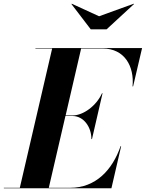

<svg xmlns="http://www.w3.org/2000/svg" viewBox="-68 -1007 780 1027"><path d="M462 -920 316 -987 314 -985.5 417.5 -850H502L649 -985.5L647 -987ZM320.5 -386.5C377.5 -386.5 421 -330 421 -263H424L480.5 -508H477.5C447.5 -441 377.5 -389.5 320.5 -389.5H283L366 -747.5H481.5C598.5 -747.5 651 -652 641 -545H644L692 -750H121.5V-747.5H211L38 -2.5H-47.5V0H528L580 -225H577C533 -98 444.5 -2.5 307.5 -2.5H193L282 -386.5Z"/></svg>

Font: Bodoni* 72pt
Style: Bold Italic
Weight: 700
Italic angle: -13°
Version: Version 2.3